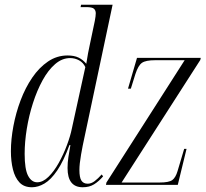

<svg xmlns="http://www.w3.org/2000/svg" viewBox="-20 -780 867 810"><path d="M115 10Q81 10 62 -10.5Q43 -31 34.5 -65.5Q26 -100 26 -142Q26 -192 36.5 -248Q47 -304 67 -357Q87 -410 116 -452.5Q145 -495 182.5 -520.5Q220 -546 265 -546Q293 -546 311.5 -537Q330 -528 344 -511Q347 -532 351.5 -555.5Q356 -579 359 -592L380 -692Q382 -702 383 -710.5Q384 -719 384 -724Q384 -736 376.5 -743Q369 -750 344 -750H320L322 -760H455L336 -199Q329 -168 322 -128Q315 -88 315 -63Q315 -31 323.5 -18Q332 -5 350 -5Q365 -5 379.5 -16Q394 -27 409 -44L415 -36Q397 -15 377 -2.5Q357 10 329 10Q265 10 265 -71Q265 -94 268.5 -117Q272 -140 277 -168H273Q248 -100 221.5 -61Q195 -22 168 -6Q141 10 115 10ZM137 -11Q161 -11 184.5 -34Q208 -57 228 -93Q248 -129 262.5 -168Q277 -207 283 -237L340 -497Q331 -516 313.5 -525.5Q296 -535 276 -535Q242 -535 212.5 -509.5Q183 -484 159.5 -441Q136 -398 119 -345Q102 -292 93 -236.5Q84 -181 84 -131Q84 -66 98.5 -38.5Q113 -11 137 -11ZM427 0 429 -10 759 -526H635Q595 -526 579 -515Q563 -504 551 -467L532 -406H520L558 -536H827L825 -527L493 -10H653Q693 -10 707 -20.5Q721 -31 729 -58L757 -152H767L730 0Z"/></svg>

Font: Noto Serif Display ExtraCondensed Light
Style: Italic
Weight: 300
Width: 2
Italic angle: -12°
Designer: Monotype Design Team
Foundry: Monotype Imaging Inc.
Version: Version 2.009